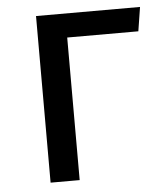

<svg xmlns="http://www.w3.org/2000/svg" viewBox="-44 -566 514 605"><g transform="rotate(-5 213.0 -263.5)"><path d="M92 0V-527H421L409 -451H184V0Z"/></g></svg>

Font: Fira GO
Style: Regular
Weight: 400
Designer: Carrois Corporate
Foundry: Carrois Corporate GbR
Version: Version 0.300